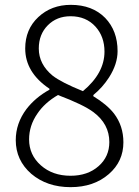

<svg xmlns="http://www.w3.org/2000/svg" viewBox="-20 -759 575 792"><path d="M271 13Q174 13 109 -42Q45 -98 45 -181Q45 -250 89 -309Q126 -357 184 -389V-393Q84 -460 84 -559Q84 -638 138 -688.5Q192 -739 272 -739Q361 -739 414 -685Q465 -632 465 -548Q465 -495 430 -440Q403 -398 365 -367V-362Q421 -328 450 -291Q489 -240 489 -172Q489 -93 429 -41Q367 13 271 13ZM271 -34Q342 -34 387 -74Q431 -113 431 -173Q431 -247 366 -296Q325 -327 219 -367Q164 -335 134 -290Q100 -241 100 -184Q100 -120 148.5 -77Q197 -34 271 -34ZM322 -383Q411 -457 411 -546Q411 -608 374 -649Q335 -692 271 -692Q214 -692 177 -654.5Q140 -617 140 -559Q140 -494 197 -447Q233 -419 322 -383Z"/></svg>

Font: GenSenRounded TW L
Style: Regular
Weight: 300
Version: Version 1.501;PS 1;hotconv 16.6.51;makeotf.lib2.5.65220